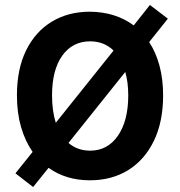

<svg xmlns="http://www.w3.org/2000/svg" viewBox="-20 -712 721 771"><path d="M113 39 42 -16 111 -102Q81 -145 64.5 -202Q48 -259 48 -329Q48 -435 85 -510Q122 -585 188 -625Q254 -665 341 -665Q444 -664 517 -610L582 -692L654 -637L579 -543Q606 -502 620.5 -448Q635 -394 635 -329Q635 -223 598 -146.5Q561 -70 495 -29Q429 12 341 12Q245 12 175 -38ZM189 -329Q189 -267 204 -219L436 -509Q398 -546 342 -546Q271 -546 230 -488.5Q189 -431 189 -329ZM342 -107Q412 -107 453.5 -167Q495 -227 495 -329Q495 -382 483 -423L255 -138Q291 -107 342 -107Z"/></svg>

Font: Assistant
Style: Bold
Weight: 700
Designer: Hebrew By Ben Nathan, Latin by Paul Hunt
Version: Version 3.000